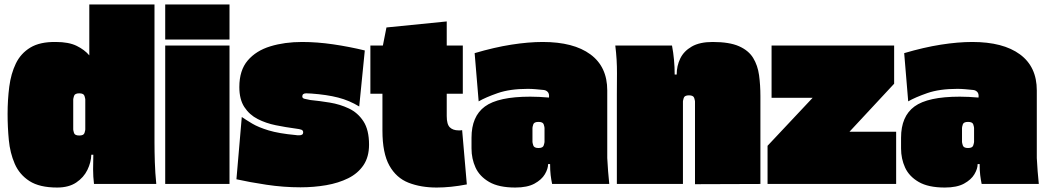

<svg xmlns="http://www.w3.org/2000/svg" viewBox="-20 -824 4682 860"><path d="M672 -187Q672 -146 673.5 -98Q675 -50 680 0H401Q397 -33 397 -65.5Q397 -98 398 -131H389Q388 -97 371.5 -63Q355 -29 321.5 -6.5Q288 16 236 16Q157 16 112 -13Q67 -42 46 -90.5Q25 -139 19.5 -197Q14 -255 14 -313Q14 -377 21.5 -435.5Q29 -494 51 -539.5Q73 -585 116 -611Q159 -637 230 -636Q288 -636 323.5 -618.5Q359 -601 380 -576V-804H672ZM362 -244V-379Q362 -382 358.5 -394Q355 -406 335 -406Q315 -406 311.5 -394Q308 -382 308 -379V-244Q308 -240 311.5 -228.5Q315 -217 335 -217Q355 -217 358.5 -228.5Q362 -240 362 -244Z M720 -647V-804H1008V-647ZM1008 0H720V-620H1008Z M1589 -347Q1545 -374 1494.5 -387Q1444 -400 1374 -405Q1367 -405 1362 -405.5Q1357 -406 1352 -406Q1334 -406 1334 -392Q1334 -384 1344 -381.5Q1354 -379 1370 -376Q1411 -372 1457 -364.5Q1503 -357 1543 -338Q1583 -319 1608 -280.5Q1633 -242 1633 -176Q1633 -121 1608 -84Q1583 -47 1539.5 -25.5Q1496 -4 1441 5.5Q1386 15 1326 15Q1250 15 1173.5 3.5Q1097 -8 1039 -21L1063 -300Q1082 -287 1109.5 -270.5Q1137 -254 1183 -240Q1229 -226 1305 -219Q1309 -218 1312.5 -218Q1316 -218 1320 -218Q1338 -218 1338 -231Q1338 -240 1330 -243Q1322 -246 1305 -248Q1260 -254 1215.5 -263Q1171 -272 1134 -291Q1097 -310 1074.5 -344.5Q1052 -379 1052 -434Q1052 -509 1089.5 -553Q1127 -597 1191 -616.5Q1255 -636 1333 -636Q1400 -636 1472 -625.5Q1544 -615 1614 -598Z M2050 -241 2071 2Q2035 9 2001 12.5Q1967 16 1936 16Q1865 16 1810 -5.5Q1755 -27 1724 -82.5Q1693 -138 1693 -239V-404H1639V-620H1695L1711 -701L1981 -728V-620H2053V-404H1981V-304Q1981 -267 1995 -253.5Q2009 -240 2034 -240Q2037 -240 2041.5 -240Q2046 -240 2050 -241Z M2709 0H2453Q2449 -19 2446.5 -39.5Q2444 -60 2444 -89H2435Q2435 -68 2420.5 -43.5Q2406 -19 2374 -1.5Q2342 16 2288 16Q2214 16 2171 -9Q2128 -34 2110 -73.5Q2092 -113 2092 -159V-207Q2092 -303 2152 -347Q2212 -391 2355 -391Q2375 -391 2395.5 -390Q2416 -389 2439 -387Q2441 -404 2433.5 -412Q2426 -420 2415 -421Q2396 -423 2378.5 -424.5Q2361 -426 2344 -426Q2264 -426 2209.5 -407Q2155 -388 2124 -370L2106 -586Q2194 -612 2270.5 -624Q2347 -636 2411 -636Q2549 -636 2624.5 -580.5Q2700 -525 2700 -419V-116Q2703 -57 2709 0ZM2419 -188V-251Q2419 -255 2415.5 -266.5Q2412 -278 2392 -278Q2372 -278 2368.5 -266.5Q2365 -255 2365 -251V-188Q2365 -185 2368.5 -173Q2372 -161 2392 -161Q2412 -161 2415.5 -173Q2419 -185 2419 -188Z M3172 -636Q3247 -636 3290 -617Q3333 -598 3353.5 -564.5Q3374 -531 3380 -487Q3386 -443 3386 -393V0L3093 1V-370Q3093 -373 3089.5 -385Q3086 -397 3066 -397Q3046 -397 3042.5 -385Q3039 -373 3039 -370V0H2743V-402Q2743 -434 2743.5 -495Q2744 -556 2736 -620H2990Q3002 -557 3002 -490H3011Q3011 -529 3027 -562Q3043 -595 3078.5 -615.5Q3114 -636 3172 -636Z M3985 -449 3785 -234H3994V0H3418V-171L3620 -386H3436V-620H3985Z M4633 0H4377Q4373 -19 4370.5 -39.5Q4368 -60 4368 -89H4359Q4359 -68 4344.5 -43.5Q4330 -19 4298 -1.5Q4266 16 4212 16Q4138 16 4095 -9Q4052 -34 4034 -73.5Q4016 -113 4016 -159V-207Q4016 -303 4076 -347Q4136 -391 4279 -391Q4299 -391 4319.5 -390Q4340 -389 4363 -387Q4365 -404 4357.5 -412Q4350 -420 4339 -421Q4320 -423 4302.5 -424.5Q4285 -426 4268 -426Q4188 -426 4133.5 -407Q4079 -388 4048 -370L4030 -586Q4118 -612 4194.5 -624Q4271 -636 4335 -636Q4473 -636 4548.5 -580.5Q4624 -525 4624 -419V-116Q4627 -57 4633 0ZM4343 -188V-251Q4343 -255 4339.5 -266.5Q4336 -278 4316 -278Q4296 -278 4292.5 -266.5Q4289 -255 4289 -251V-188Q4289 -185 4292.5 -173Q4296 -161 4316 -161Q4336 -161 4339.5 -173Q4343 -185 4343 -188Z"/></svg>

Font: Gasoek One
Style: Regular
Weight: 400
Designer: Jiashuo Zhang
Foundry: JAMO
Version: Version 1.000; ttfautohint (v1.8.4.7-5d5b);gftools[0.9.29]